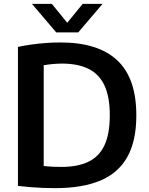

<svg xmlns="http://www.w3.org/2000/svg" viewBox="-20 -968 772 995"><path d="M266 7Q236 7 204.2 5.8Q172.5 4.5 139.5 2Q106.5 -0.5 73 -4.5V-725Q105.5 -732 142.8 -737.2Q180 -742.5 218.2 -745.2Q256.5 -748 293 -748Q488 -748 587.2 -655.8Q686.5 -563.5 686.5 -370Q686.5 -238 640 -154.8Q593.5 -71.5 500 -32.2Q406.5 7 266 7ZM299 -103Q382.5 -103 438.2 -129.8Q494 -156.5 521.5 -215.5Q549 -274.5 549 -370.5Q549 -466 521.5 -525Q494 -584 438.8 -611.2Q383.5 -638.5 301.5 -638.5Q279.5 -638.5 254.8 -636.2Q230 -634 206.5 -630V-107.5Q229 -105 251.2 -104Q273.5 -103 299 -103ZM271.5 -800 145.5 -948H248.5L339.5 -836.5H317.5L408.5 -948H511.5L385.5 -800Z"/></svg>

Font: Encode Sans SC SemiBold
Style: Regular
Weight: 600
Version: Version 3.002